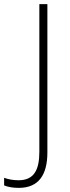

<svg xmlns="http://www.w3.org/2000/svg" viewBox="-96 -734 339 932"><path d="M-5 178C93 178 134 113 134 6V-714H95V3C95 91 69 141 -6 141C-33 141 -58 136 -76 129V166C-59 173 -36 178 -5 178Z"/></svg>

Font: Noto Sans Malayalam SemiCondensed ExtraLight
Style: Regular
Weight: 200
Width: 4
Designer: Jelle Bosma - Monotype Design Team
Foundry: Monotype Imaging Inc.
Version: Version 2.104